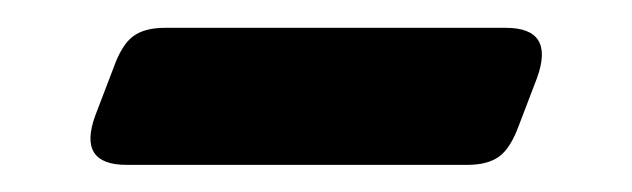

<svg xmlns="http://www.w3.org/2000/svg" viewBox="-20 -348 454 138"><path d="M343.5 -328Q379 -328 366 -292L353 -258Q347 -241.5 338.8 -235.5Q330.5 -229.5 316 -229.5H71Q35.5 -229.5 48.5 -265L61.5 -299Q67.5 -316 75.8 -322Q84 -328 98.5 -328Z"/></svg>

Font: Fraunces 9pt Soft SemiBold
Style: Regular
Weight: 600
Version: Version 1.000;[b76b70a41]